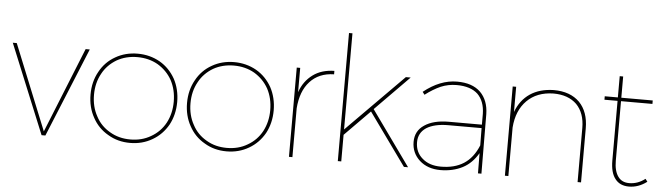

<svg xmlns="http://www.w3.org/2000/svg" viewBox="-47 -925 3824 1108"><g transform="rotate(5 1865.0 -371.0)"><path d="M7 -517 219 0H241L453 -517H429L230 -23L30 -517Z M860 -484C821 -506 778 -517 731 -517C684 -517 641 -506 603 -484C564 -462 534 -431 513 -392C491 -353 480 -308 480 -259C480 -210 491 -165 513 -126C534 -87 564 -56 603 -34C641 -11 684 0 731 0C778 0 821 -11 860 -34C898 -56 928 -87 950 -126C971 -165 982 -210 982 -259C982 -308 971 -353 950 -392C928 -431 898 -462 860 -484ZM612 -467C647 -487 687 -497 731 -497C775 -497 815 -487 850 -467C885 -446 913 -418 933 -382C952 -346 962 -305 962 -259C962 -213 952 -172 933 -136C913 -99 885 -71 850 -51C815 -30 775 -20 731 -20C687 -20 647 -30 612 -51C577 -71 549 -99 530 -136C510 -172 500 -213 500 -259C500 -305 510 -346 530 -382C549 -418 577 -446 612 -467Z M1419 -484C1380 -506 1337 -517 1290 -517C1243 -517 1200 -506 1162 -484C1123 -462 1093 -431 1072 -392C1050 -353 1039 -308 1039 -259C1039 -210 1050 -165 1072 -126C1093 -87 1123 -56 1162 -34C1200 -11 1243 0 1290 0C1337 0 1380 -11 1419 -34C1457 -56 1487 -87 1509 -126C1530 -165 1541 -210 1541 -259C1541 -308 1530 -353 1509 -392C1487 -431 1457 -462 1419 -484ZM1171 -467C1206 -487 1246 -497 1290 -497C1334 -497 1374 -487 1409 -467C1444 -446 1472 -418 1492 -382C1511 -346 1521 -305 1521 -259C1521 -213 1511 -172 1492 -136C1472 -99 1444 -71 1409 -51C1374 -30 1334 -20 1290 -20C1246 -20 1206 -30 1171 -51C1136 -71 1108 -99 1089 -136C1069 -172 1059 -213 1059 -259C1059 -305 1069 -346 1089 -382C1108 -418 1136 -446 1171 -467Z M1746 -479C1712 -454 1687 -420 1672 -376V-517H1652V0H1672V-283C1677 -349 1696 -401 1731 -439C1765 -476 1811 -496 1870 -497V-517C1821 -516 1780 -504 1746 -479Z M2318 0H2342L2115 -317L2312 -517H2284L1955 -185V-742H1935V0H1955V-154L2101 -302Z M2747 0H2767L2765 -345C2764 -398 2748 -440 2717 -471C2685 -502 2640 -517 2581 -517C2516 -517 2452 -492 2388 -441L2400 -425C2430 -448 2460 -466 2489 -479C2518 -491 2548 -497 2581 -497C2634 -497 2675 -484 2703 -458C2730 -431 2744 -394 2745 -345V-282H2553C2494 -282 2447 -270 2413 -247C2378 -224 2361 -191 2361 -149C2361 -106 2377 -70 2408 -42C2439 -14 2480 0 2529 0C2577 0 2620 -10 2657 -29C2694 -48 2723 -78 2746 -117ZM2662 -54C2626 -31 2582 -20 2530 -20C2485 -20 2449 -32 2422 -56C2395 -79 2381 -110 2381 -149C2381 -185 2396 -213 2426 -233C2456 -252 2498 -262 2553 -262H2745L2746 -162C2726 -113 2698 -77 2662 -54Z M3291 -463C3255 -499 3205 -517 3141 -517C3087 -516 3041 -503 3004 -478C2967 -453 2940 -417 2923 -371V-517H2903V0H2923V-281C2928 -348 2950 -400 2988 -438C3026 -476 3077 -496 3141 -497C3198 -497 3243 -481 3276 -449C3308 -416 3324 -371 3324 -313V0H3344V-313C3344 -377 3326 -427 3291 -463Z M3725 -37 3713 -53C3685 -31 3654 -20 3621 -20C3592 -20 3571 -30 3556 -51C3541 -72 3533 -102 3533 -142V-487H3715V-507H3533V-630H3513V-507H3437V-487H3513V-142C3513 -95 3522 -60 3541 -36C3559 -12 3586 0 3621 0C3657 0 3692 -12 3725 -37Z"/></g></svg>

Font: Argentum Sans Thin
Style: Regular
Weight: 250
Designer: Julieta Ulanovsky
Foundry: Julieta Ulanovsky
Version: Version 5.001;February 15, 2019;FontCreator 11.5.0.2425 64-b